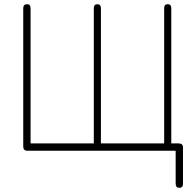

<svg xmlns="http://www.w3.org/2000/svg" viewBox="-20 -720 936 917"><path d="M837 177Q819 177 819 157V0H111Q91 0 91 -20V-680Q91 -700 109 -700Q126 -700 126 -680V-35H428V-680Q428 -700 445 -700Q462 -700 462 -680V-35H764V-680Q764 -700 781 -700Q798 -700 798 -680V-35H834Q854 -35 854 -15V157Q854 177 837 177Z"/></svg>

Font: Zen Maru Gothic Light
Style: Regular
Weight: 300
Designer: Yoshimichi Ohira
Foundry: Positype
Version: Version 1.001